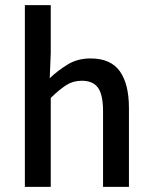

<svg xmlns="http://www.w3.org/2000/svg" viewBox="-20 -729 592 749"><path d="M77 0V-709H178V-521L174 -424Q207 -455 245 -478Q283 -501 333 -501Q412 -501 447.5 -451Q483 -401 483 -308V0H382V-295Q382 -359 362.5 -386.5Q343 -414 299 -414Q265 -414 238.5 -397Q212 -380 178 -347V0Z"/></svg>

Font: Assistant ExtraLight SemiBold
Style: Regular
Weight: 600
Version: Version 3.000